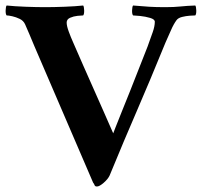

<svg xmlns="http://www.w3.org/2000/svg" viewBox="-27 -666 732 697"><path d="M137 -640Q168 -640 207.5 -641.5Q247 -643 275 -646Q278 -642 278.5 -628.5Q279 -615 275 -610Q269 -610 254.5 -608.5Q240 -607 227.5 -601.5Q215 -596 215 -584Q215 -572 222.5 -551.5Q230 -531 239 -511Q256 -472 275.5 -427.5Q295 -383 314.5 -339.5Q334 -296 349.5 -260.5Q365 -225 374.5 -203.5Q384 -182 384 -182Q384 -182 392.5 -204Q401 -226 415 -260.5Q429 -295 445 -335Q461 -375 475.5 -412.5Q490 -450 500.5 -476Q511 -502 513 -509Q520 -528 527.5 -549.5Q535 -571 535 -587Q535 -596 518 -601Q501 -606 482 -608Q463 -610 456 -610Q452 -615 452.5 -628.5Q453 -642 456 -646Q491 -643 515 -641.5Q539 -640 573 -640Q605 -640 628.5 -642.5Q652 -645 682 -646Q685 -642 685.5 -628.5Q686 -615 682 -610Q676 -610 662 -609Q648 -608 634 -604.5Q620 -601 614 -593Q603 -578 594 -557Q585 -536 574 -512Q544 -439 519 -379Q494 -319 470.5 -265Q447 -211 423 -154Q399 -97 371 -29Q365 -16 349.5 -2.5Q334 11 325 11Q318 11 316.5 6.5Q315 2 311 -3L98 -498Q89 -519 80 -541Q71 -563 64 -578Q58 -591 44.5 -597.5Q31 -604 17.5 -607Q4 -610 -3 -610Q-7 -615 -6.5 -628.5Q-6 -642 -3 -646Q26 -643 66 -641.5Q106 -640 137 -640Z"/></svg>

Font: Amiri
Style: Bold
Weight: 700
Designer: Khaled Hosny
Version: Version 0.113